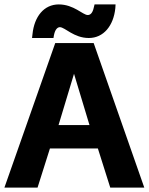

<svg xmlns="http://www.w3.org/2000/svg" viewBox="-22 -849 673 869"><path d="M403 -817C397 -787 385 -781 375 -781C353 -781 312 -829 244 -829C177 -829 133 -774 125 -694L123 -677H220L222 -689C228 -720 241 -726 249 -726C272 -726 312 -677 380 -677C447 -677 492 -733 500 -812L501 -829H406ZM243 -283 313 -515 383 -283ZM631 0 402 -654H228L-2 0H148L204 -177H421L477 0Z"/></svg>

Font: Falling Sky
Style: Bd+
Weight: 400
Designer: Paul D. Hunt
Foundry: Adobe Systems Incorporated
Version: Version 1.02